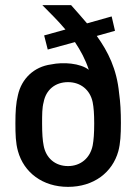

<svg xmlns="http://www.w3.org/2000/svg" viewBox="-20 -720 536 748"><path d="M245 8C345 8 418 -48 441 -131C449 -161 451 -195 451 -241C451 -285 449 -322 444 -357C435 -451 401 -519 357 -580L428 -600L415 -656L319 -629C299 -653 278 -676 257 -700H145C176 -669 207 -638 235 -605L152 -582L166 -527L272 -556C294 -523 313 -488 326 -448C293 -474 226 -479 179 -469C112 -460 64 -413 50 -350C42 -318 40 -285 40 -240C40 -197 41 -163 50 -131C73 -48 146 8 245 8ZM144 -239C144 -274 144 -300 150 -322C159 -370 195 -400 245 -400C294 -400 331 -370 341 -322C345 -302 347 -276 347 -239C347 -201 345 -174 341 -153C331 -104 294 -73 245 -73C195 -73 159 -104 150 -153C146 -173 144 -200 144 -239Z"/></svg>

Font: Vanilla Cream DemiBold
Style: Regular
Weight: 600
Designer: Jeremy Tribby, Jinavaṁso
Foundry: Tribby Type
Version: Version 1.422;Glyphs 3.1.2 (3151)